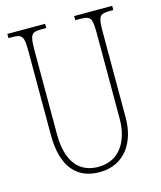

<svg xmlns="http://www.w3.org/2000/svg" viewBox="-109 -793 739 883"><g transform="rotate(-15 260.0 -352.0)"><path d="M256 10C379 10 436 -89 436 -200V-607C436 -683 442 -694 492 -694H509V-714H328V-694H352C402 -694 408 -683 408 -607V-202C408 -114 369 -15 257 -15C169 -15 111 -74 111 -210V-606C111 -684 118 -694 167 -694H190V-714H10V-694H27C77 -694 83 -683 83 -609V-214C83 -55 153 10 256 10Z"/></g></svg>

Font: Noto Serif ExtraCondensed Thin
Style: Regular
Weight: 100
Width: 2
Designer: Monotype Design Team
Foundry: Monotype Imaging Inc.
Version: Version 2.013